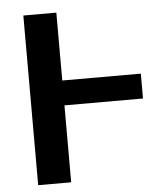

<svg xmlns="http://www.w3.org/2000/svg" viewBox="-52 -776 703 823"><g transform="rotate(-5 299.0 -365.0)"><path d="M559 -438V-331H221V0H79V-730H221V-438Z"/></g></svg>

Font: M PLUS 1p
Style: Bold
Weight: 700
Version: Version 1.062